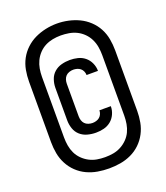

<svg xmlns="http://www.w3.org/2000/svg" viewBox="-151 -863 901 1043"><g transform="rotate(-20 300.0 -341.5)"><path d="M300 77Q267 77 234.5 71.5Q202 66 172 52Q142 38 118 15Q94 -8 78.5 -37.5Q63 -67 57 -99.5Q51 -132 51 -165V-515Q51 -548 57 -581Q63 -614 78.5 -643Q94 -672 118.5 -695Q143 -718 172.5 -732Q202 -746 234.5 -753Q267 -760 300 -760Q333 -760 365.5 -753Q398 -746 427.5 -732Q457 -718 481.5 -695Q506 -672 521.5 -643Q537 -614 543 -581Q549 -548 549 -515V-165Q549 -132 543 -99.5Q537 -67 521.5 -37.5Q506 -8 482 15Q458 38 428 52Q398 66 365.5 71.5Q333 77 300 77ZM300 12Q324 12 347 8Q370 4 391 -7Q412 -18 429 -35Q446 -52 456 -73Q466 -94 470 -117.5Q474 -141 474 -165V-515Q474 -539 470 -562.5Q466 -586 455.5 -607.5Q445 -629 428 -646Q411 -663 390 -673.5Q369 -684 345 -688Q321 -692 298 -692Q274 -692 251 -687.5Q228 -683 207.5 -672.5Q187 -662 170.5 -644.5Q154 -627 144 -606Q134 -585 130 -562Q126 -539 126 -515V-165Q126 -141 130 -117.5Q134 -94 144 -73Q154 -52 171 -35Q188 -18 209 -7Q230 4 253 8Q276 12 300 12ZM299 -130Q274 -130 250 -136.5Q226 -143 208 -159Q190 -175 182 -198.5Q174 -222 174 -246V-434Q174 -458 182 -481.5Q190 -505 208 -521Q226 -537 250 -543.5Q274 -550 299 -550Q322 -550 344.5 -544.5Q367 -539 385 -524.5Q403 -510 413 -488Q423 -466 423 -443Q423 -443 423 -442.5Q423 -442 423 -442H357Q357 -442 357 -442Q357 -442 357 -443Q357 -453 352.5 -463.5Q348 -474 339.5 -481Q331 -488 320 -491Q309 -494 299 -494Q287 -494 275 -490Q263 -486 255 -477.5Q247 -469 243.5 -457.5Q240 -446 240 -434V-246Q240 -234 243.5 -222.5Q247 -211 255 -202.5Q263 -194 275 -190Q287 -186 299 -186Q309 -186 320 -189Q331 -192 339.5 -199Q348 -206 352.5 -216.5Q357 -227 357 -237Q357 -238 357 -238Q357 -238 357 -238H423Q423 -238 423 -237.5Q423 -237 423 -237Q423 -214 413 -192Q403 -170 385 -155.5Q367 -141 344.5 -135.5Q322 -130 299 -130Z"/></g></svg>

Font: Iosevka Custom SmBdEx
Style: Regular
Weight: 600
Width: 7
Monospace: yes
Designer: Belleve Invis
Foundry: Belleve Invis
Version: Version 11.2.4; ttfautohint (v1.8.4)